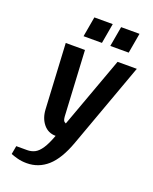

<svg xmlns="http://www.w3.org/2000/svg" viewBox="-163 -780 860 1079"><g transform="rotate(20 266.5 -240.0)"><path d="M132 210Q102 210 77.5 203.5Q53 197 36 190L45 140H110Q135 140 155.5 129.5Q176 119 195 90.5Q214 62 233 10Q188 10 160 -24Q132 -58 129 -110L108 -500H223L244 -110Q246 -85 254.5 -80Q263 -75 263 -75L418 -500H533L348 10Q310 115 256.5 162.5Q203 210 132 210ZM349 -570 370 -690H480L459 -570ZM189 -570 210 -690H320L299 -570Z"/></g></svg>

Font: Cuprum
Style: Bold Italic
Weight: 700
Italic angle: -10°
Designer: Jovanny Lemonad
Foundry: Jovanny Lemonad
Version: Version 3.000